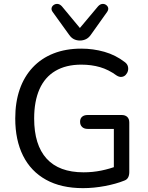

<svg xmlns="http://www.w3.org/2000/svg" viewBox="-20 -966 769 995"><path d="M410 9Q297 9 218.5 -34.5Q140 -78 99.5 -159Q59 -240 59 -352Q59 -436 82 -502.5Q105 -569 149.5 -616.5Q194 -664 257.5 -689Q321 -714 401 -714Q463 -714 521 -697.5Q579 -681 627 -644Q639 -635 642.5 -623Q646 -611 643 -599Q640 -587 631.5 -578Q623 -569 610.5 -567.5Q598 -566 584 -575Q543 -605 498.5 -618Q454 -631 401 -631Q322 -631 267 -598.5Q212 -566 184.5 -503.5Q157 -441 157 -352Q157 -215 221.5 -144Q286 -73 413 -73Q460 -73 504.5 -82Q549 -91 590 -107L570 -57V-298H434Q416 -298 405.5 -308Q395 -318 395 -335Q395 -352 405.5 -361Q416 -370 434 -370H611Q629 -370 639.5 -360Q650 -350 650 -331V-74Q650 -58 644 -46.5Q638 -35 624 -30Q582 -13 524 -2Q466 9 410 9ZM394 -756Q377 -756 363 -763Q349 -770 338 -786L253 -904Q245 -915 247.5 -925Q250 -935 259.5 -941Q269 -947 280 -945.5Q291 -944 301 -933L394 -821L488 -933Q498 -944 509 -945.5Q520 -947 529 -941Q538 -935 540.5 -925.5Q543 -916 535 -904L451 -786Q440 -770 425.5 -763Q411 -756 394 -756Z"/></svg>

Font: Nunito ExtraLight Medium
Style: Regular
Weight: 500
Version: Version 3.602